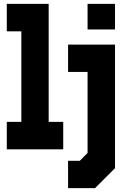

<svg xmlns="http://www.w3.org/2000/svg" viewBox="-20 -770 668 990"><path d="M15 0V-141.5H90V-608.5H15V-750H231V-141.5H306V0ZM431.5 -618V-750H573V-618ZM331 200V59H391.5L431.5 18.5V-399H331V-540H573V97L470 200Z"/></svg>

Font: Tourney Condensed Black
Style: Regular
Weight: 900
Width: 3
Designer: Tyler Finck
Foundry: Etcetera Type Co
Version: Version 1.010; ttfautohint (v1.8.3)